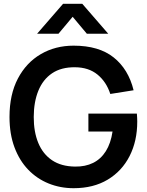

<svg xmlns="http://www.w3.org/2000/svg" viewBox="-20 -975 772 1010"><path d="M367.2 15Q297.1 15 235.8 -9.8Q174.4 -34.6 128.3 -82.5Q82.2 -130.4 56.1 -200.2Q30 -270 30 -360Q30 -477.9 74.1 -561.8Q118.2 -645.6 194.6 -690.2Q270.9 -734.8 367.2 -734.8Q500.2 -734.8 577.8 -673Q655.5 -611.2 682.8 -500.2L560.2 -480.7Q539.6 -544.4 493 -582.6Q446.3 -620.8 374.7 -621.2Q302.2 -622 254 -589.5Q205.9 -557.1 181.8 -497.9Q157.7 -438.8 157.5 -360Q157.3 -281.2 181.5 -222.9Q205.6 -164.6 253.9 -132Q302.2 -99.5 374.7 -98.7Q428.8 -97.8 469.8 -118.1Q510.8 -138.4 536.8 -179.8Q562.8 -221.1 572 -283H445V-377.5H700Q701.1 -369.8 701.5 -354.2Q702 -338.6 702 -335.3Q702 -233.4 661.8 -154.2Q621.5 -75 546.5 -30Q471.6 15 367.2 15ZM287.6 -797.5H175.1L311.8 -955H412.8L549.4 -797.5H436.9L362.2 -886.7Z"/></svg>

Font: Manrope Variable Light
Style: Regular
Weight: 200
Designer: Mikhail Sharanda
Foundry: Mikhail Sharanda
Version: Version 4.505